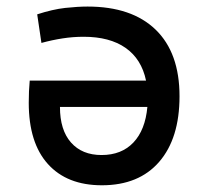

<svg xmlns="http://www.w3.org/2000/svg" viewBox="-20 -547 626 577"><path d="M286.1 9.8Q181.6 9.8 124 -54Q66.4 -117.7 66.4 -238.3Q66.4 -273.9 69.3 -304.7H418.9Q405.3 -369.6 357.4 -403.1Q309.6 -436.5 231.4 -436.5Q199.2 -436.5 168 -431.6Q136.7 -426.8 104.5 -418L91.8 -503.9Q138.2 -519 176 -523.2Q213.9 -527.3 243.2 -527.3Q376 -527.3 447.8 -457.8Q519.5 -388.2 519.5 -257.8Q519.5 -131.3 458.5 -60.8Q397.5 9.8 286.1 9.8ZM422.9 -225.6H160.2Q160.2 -156.2 193.4 -118.7Q226.6 -81.1 285.2 -81.1Q345.2 -81.1 380.9 -118.7Q416.5 -156.2 422.9 -225.6Z"/></svg>

Font: CaskaydiaCove NFP
Style: Regular
Weight: 400
Designer: Aaron Bell
Foundry: Saja Typeworks
Version: Version 2111.001; VTT 6.35;Nerd Fonts 3.1.1